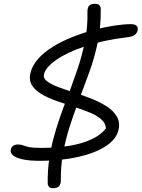

<svg xmlns="http://www.w3.org/2000/svg" viewBox="-20 -837 745 1010"><path d="M191 9Q136 9 100.5 1.5Q65 -6 49 -19.5Q33 -33 37 -50Q39 -62 48.5 -69.5Q58 -77 75 -77Q90 -77 101 -72.5Q112 -68 132.5 -63.5Q153 -59 196 -59Q281 -59 348 -70.5Q415 -82 462.5 -104.5Q510 -127 537 -161Q536 -189 512.5 -209.5Q489 -230 451 -245.5Q413 -261 368.5 -275.5Q324 -290 280.5 -305Q237 -320 202.5 -339.5Q168 -359 150 -385.5Q132 -412 139 -448Q148 -491 180 -527Q212 -563 259.5 -592Q307 -621 363 -643Q419 -665 475.5 -680Q532 -695 582.5 -702.5Q633 -710 669 -710Q683 -710 691.5 -706Q700 -702 703 -695Q706 -688 704 -677Q701 -663 689 -653.5Q677 -644 649 -641Q523 -626 427 -593.5Q331 -561 274.5 -521Q218 -481 211 -444Q207 -425 228 -409Q249 -393 286.5 -379Q324 -365 369.5 -350.5Q415 -336 459.5 -318.5Q504 -301 539.5 -278.5Q575 -256 593.5 -226Q612 -196 604 -157Q594 -105 535.5 -67.5Q477 -30 387 -10.5Q297 9 191 9ZM259 153Q244 153 237.5 145.5Q231 138 231 126Q230 63 238.5 4Q247 -55 261.5 -109.5Q276 -164 294 -216Q312 -268 331 -317Q336 -329 342.5 -336Q349 -343 361 -343Q376 -343 386 -329.5Q396 -316 387 -288Q366 -232 345.5 -167.5Q325 -103 312 -32.5Q299 38 300 113Q300 129 292 141Q284 153 259 153ZM370 -281Q354 -281 341.5 -294.5Q329 -308 339 -336Q362 -399 386 -468.5Q410 -538 426 -615Q442 -692 440 -777Q440 -788 443 -797Q446 -806 454.5 -811.5Q463 -817 481 -817Q495 -817 502.5 -809.5Q510 -802 510 -790Q511 -692 493.5 -610.5Q476 -529 449 -455.5Q422 -382 394 -307Q389 -295 385 -288Q381 -281 370 -281Z"/></svg>

Font: Shantell Sans Light
Style: Italic
Weight: 300
Italic angle: -11°
Designer: Stephen Nixon, Anya Danilova, Shantell Martin
Foundry: Arrow Type
Version: Version 1.008;[ac192a2d6]